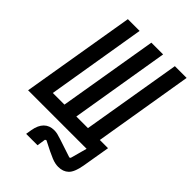

<svg xmlns="http://www.w3.org/2000/svg" viewBox="-254 -808 1109 1109"><g transform="rotate(45 300.0 -254.0)"><path d="M436 190Q424 190 411 187.5Q398 185 380.5 178Q363 171 338.5 159Q314 147 279 129L271 133L263 186H170L176 149Q184 103 208 79.5Q232 56 270 56Q284 56 297 59Q310 62 334 70L443 106L450 102L478 0H0L117 -698H213L112 -90H207L309 -698H405L304 -90H399L501 -698H597L496 -90H563L534 82Q523 144 499 167Q475 190 436 190Z"/></g></svg>

Font: IBM Plex Mono Medium
Style: Italic
Weight: 500
Italic angle: -9°
Monospace: yes
Designer: Mike Abbink, Paul van der Laan, Pieter van Rosmalen
Foundry: Bold Monday
Version: Version 2.3